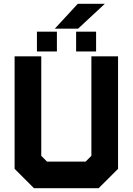

<svg xmlns="http://www.w3.org/2000/svg" viewBox="-20 -999 704 1019"><path d="M160.5 0 57.5 -103V-700H199V-172L229.5 -141.5H434.5L465 -172V-700H606.5V-103L503.5 0ZM195 -71H469L536 -135.5V-629.5V-135.5L469 -71H195L128 -136.5V-629.5V-136.5ZM384 -726V-831H490V-726ZM176 -726V-831H282V-726ZM228.5 -773H228V-783H228.5ZM437.5 -773H437V-783H437.5ZM271 -847 393 -979H536.5L394.5 -847ZM366 -881H365.5L425.5 -944H426Z"/></svg>

Font: Tourney Thin Black
Style: Regular
Weight: 900
Version: Version 1.015